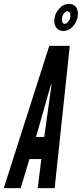

<svg xmlns="http://www.w3.org/2000/svg" viewBox="-48 -972 423 992"><path d="M-28.5 0H59L104 -150H165.5L147 0H234.5L312.5 -735H206.5ZM138 -264 213.5 -529 215.5 -536.5H218L217.5 -529L180.5 -264ZM279 -812Q300 -812 317.2 -825.2Q334.5 -838.5 344.5 -859Q354.5 -879.5 354.5 -901Q354.5 -924.5 342 -938.2Q329.5 -952 309 -952Q278.5 -952 255.5 -924.8Q232.5 -897.5 232.5 -863.5Q232.5 -840.5 245.2 -826.2Q258 -812 279 -812ZM287 -849Q272 -849 272 -871Q272 -890 282 -902Q292 -914 301 -914Q306.5 -914 311.2 -908Q316 -902 316 -892Q316 -874 305.5 -861.5Q295 -849 287 -849Z"/></svg>

Font: League Gothic SemiCondensed Italic
Style: Regular
Weight: 400
Width: 4
Designer: The League of Moveable Type
Version: Version 1.600; ttfautohint (v1.8.3)